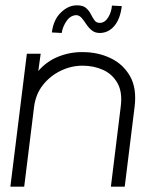

<svg xmlns="http://www.w3.org/2000/svg" viewBox="-20 -702 560 722"><path d="M449 0H397L434 -301Q441 -355 422 -389Q403 -423 368 -439Q333 -455 290 -455Q248 -455 208.5 -436Q169 -417 141.5 -382.5Q114 -348 108 -299L71 0H19L81 -500H133L124 -435Q156 -472 200.5 -489.5Q245 -507 292 -506Q348 -506 395.5 -483.5Q443 -461 469 -415.5Q495 -370 486 -299ZM355 -578Q337 -578 325 -588Q313 -598 304.5 -611Q296 -624 287.5 -634Q279 -644 268 -645Q246 -645 231 -624Q216 -603 212 -578L175 -580Q181 -628 209 -655Q237 -682 269 -682Q292 -682 303.5 -672Q315 -662 321.5 -649Q328 -636 335 -626Q342 -616 355 -616Q374 -616 386.5 -636Q399 -656 401 -681L438 -679Q432 -630 409.5 -604Q387 -578 355 -578Z"/></svg>

Font: Kulim Park ExtraLight
Style: Italic
Weight: 275
Italic angle: -8°
Designer: Noponies / Dale Sattler
Foundry: Noponies
Version: Version 1.000; ttfautohint (v1.8.3)